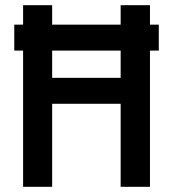

<svg xmlns="http://www.w3.org/2000/svg" viewBox="-20 -720 667 740"><path d="M69 -700V-625H35V-525H69V0H181V-320H445V0H558V-525H592V-625H558V-700H445V-625H181V-700ZM181 -525H445V-420H181Z"/></svg>

Font: Mint Spirit No2
Style: Bold
Weight: 700
Designer: HARENDAL Hirwen
Foundry: Arkandis Digital Foundry.
Version: Version 1.004;FFEdit